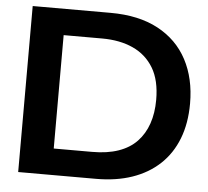

<svg xmlns="http://www.w3.org/2000/svg" viewBox="-52 -784 908 840"><g transform="rotate(5 402.0 -364.5)"><path d="M58 0V-729H400Q524 -729 609 -683.5Q694 -638 737.5 -556Q781 -474 781 -364Q781 -277 754.5 -209Q728 -141 678 -94.5Q628 -48 558 -24Q488 0 400 0ZM204 -116H373Q439 -116 488 -133Q537 -150 568.5 -183Q600 -216 616 -262.5Q632 -309 632 -367Q632 -453 599.5 -507Q567 -561 509 -587.5Q451 -614 373 -614H204Z"/></g></svg>

Font: Mona Sans Expanded SemiBold
Style: Regular
Weight: 600
Width: 7
Designer: Deni Anggara
Foundry: GitHub
Version: Version 2.000